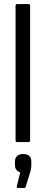

<svg xmlns="http://www.w3.org/2000/svg" viewBox="-20 -703 226 950"><path d="M65 0Q57 0 57 -9V-674Q57 -683 65 -683H121Q129 -683 129 -674V-9Q129 0 121 0ZM68 227Q62 227 63 219L80 150Q68 146 61 137Q54 128 54 113V97Q54 78 65 68.5Q76 59 94 59Q115 59 125 68.5Q135 78 135 97V113Q135 126 132.5 137Q130 148 126 160L107 222Q105 227 99 227Z"/></svg>

Font: Sofia Sans Condensed
Style: Regular
Weight: 400
Designer: Botio Nikoltchev, Ani Petrova
Foundry: lettersoup
Version: Version 4.100